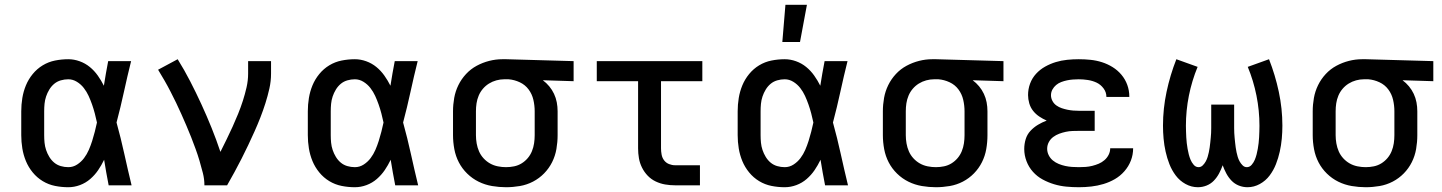

<svg xmlns="http://www.w3.org/2000/svg" viewBox="-20 -776 6040 804"><path d="M266 8Q238 8 210.5 2.5Q183 -3 159 -17.5Q135 -32 117 -54Q99 -76 88.5 -101.5Q78 -127 73.5 -154.5Q69 -182 69 -210V-310Q69 -338 73.5 -365.5Q78 -393 88.5 -418.5Q99 -444 117 -466Q135 -488 159 -502.5Q183 -517 210.5 -522.5Q238 -528 266 -528Q290 -528 313.5 -519.5Q337 -511 356 -495.5Q375 -480 389.5 -459.5Q404 -439 415 -417Q419 -443 423.5 -468.5Q428 -494 433 -520H529Q513 -456 499 -391.5Q485 -327 468 -263Q486 -198 500.5 -132Q515 -66 531 0H435Q430 -27 425 -53.5Q420 -80 416 -107Q405 -84 391 -63.5Q377 -43 358 -26.5Q339 -10 315 -1Q291 8 266 8ZM266 -76Q286 -76 303 -87Q320 -98 332 -114Q344 -130 352 -148.5Q360 -167 366 -186Q372 -205 377 -224.5Q382 -244 386 -263Q382 -282 377 -301Q372 -320 365.5 -338.5Q359 -357 351 -374.5Q343 -392 331 -407.5Q319 -423 302 -433.5Q285 -444 266 -444Q250 -444 234.5 -439.5Q219 -435 207 -425Q195 -415 186.5 -401Q178 -387 173 -372Q168 -357 166.5 -341.5Q165 -326 165 -310V-210Q165 -194 166.5 -178.5Q168 -163 173 -148Q178 -133 186.5 -119Q195 -105 207 -95Q219 -85 234.5 -80.5Q250 -76 266 -76Z M836 0Q836 -26 829.5 -51.5Q823 -77 815.5 -102.5Q808 -128 799 -152.5Q790 -177 780.5 -201.5Q771 -226 760.5 -250Q750 -274 739.5 -298Q729 -322 717.5 -345.5Q706 -369 694 -392.5Q682 -416 669 -438.5Q656 -461 642 -484L724 -528Q752 -483 776.5 -435.5Q801 -388 823.5 -339Q846 -290 866 -240.5Q886 -191 903 -140Q916 -166 929 -192.5Q942 -219 954 -245.5Q966 -272 977 -299Q988 -326 997 -354Q1006 -382 1012.5 -410.5Q1019 -439 1019 -468V-520H1115V-468Q1115 -436 1108 -405Q1101 -374 1091.5 -344Q1082 -314 1070.5 -284.5Q1059 -255 1046 -226Q1033 -197 1019.5 -168.5Q1006 -140 991.5 -111.5Q977 -83 962 -55.5Q947 -28 931 0Z M1466 8Q1438 8 1410.5 2.5Q1383 -3 1359 -17.5Q1335 -32 1317 -54Q1299 -76 1288.5 -101.5Q1278 -127 1273.5 -154.5Q1269 -182 1269 -210V-310Q1269 -338 1273.5 -365.5Q1278 -393 1288.5 -418.5Q1299 -444 1317 -466Q1335 -488 1359 -502.5Q1383 -517 1410.5 -522.5Q1438 -528 1466 -528Q1490 -528 1513.5 -519.5Q1537 -511 1556 -495.5Q1575 -480 1589.5 -459.5Q1604 -439 1615 -417Q1619 -443 1623.5 -468.5Q1628 -494 1633 -520H1729Q1713 -456 1699 -391.5Q1685 -327 1668 -263Q1686 -198 1700.5 -132Q1715 -66 1731 0H1635Q1630 -27 1625 -53.5Q1620 -80 1616 -107Q1605 -84 1591 -63.5Q1577 -43 1558 -26.5Q1539 -10 1515 -1Q1491 8 1466 8ZM1466 -76Q1486 -76 1503 -87Q1520 -98 1532 -114Q1544 -130 1552 -148.5Q1560 -167 1566 -186Q1572 -205 1577 -224.5Q1582 -244 1586 -263Q1582 -282 1577 -301Q1572 -320 1565.5 -338.5Q1559 -357 1551 -374.5Q1543 -392 1531 -407.5Q1519 -423 1502 -433.5Q1485 -444 1466 -444Q1450 -444 1434.5 -439.5Q1419 -435 1407 -425Q1395 -415 1386.5 -401Q1378 -387 1373 -372Q1368 -357 1366.5 -341.5Q1365 -326 1365 -310V-210Q1365 -194 1366.5 -178.5Q1368 -163 1373 -148Q1378 -133 1386.5 -119Q1395 -105 1407 -95Q1419 -85 1434.5 -80.5Q1450 -76 1466 -76Z M2099 8Q2070 8 2040.5 3Q2011 -2 1984.5 -15Q1958 -28 1936.5 -49Q1915 -70 1901.5 -96Q1888 -122 1882.5 -151.5Q1877 -181 1877 -210V-310Q1877 -338 1882 -366Q1887 -394 1899.5 -419.5Q1912 -445 1931.5 -466Q1951 -487 1976 -500.5Q2001 -514 2028.5 -521Q2056 -528 2084 -528H2100L2382 -520V-436L2253 -440Q2268 -429 2280 -414.5Q2292 -400 2300 -383Q2308 -366 2311.5 -347.5Q2315 -329 2315 -310V-210Q2315 -181 2310 -152Q2305 -123 2292 -97Q2279 -71 2258.5 -50Q2238 -29 2212 -15.5Q2186 -2 2157 3Q2128 8 2099 8ZM2099 -76Q2116 -76 2133 -79.5Q2150 -83 2164.5 -92Q2179 -101 2190 -114Q2201 -127 2207.5 -143Q2214 -159 2216.5 -176Q2219 -193 2219 -210V-310Q2219 -334 2213.5 -358Q2208 -382 2193.5 -401.5Q2179 -421 2156.5 -431.5Q2134 -442 2110 -444H2091Q2075 -444 2058.5 -439.5Q2042 -435 2027.5 -426Q2013 -417 2002 -404Q1991 -391 1984.5 -375.5Q1978 -360 1975.5 -343.5Q1973 -327 1973 -310V-210Q1973 -193 1976 -175.5Q1979 -158 1986 -142Q1993 -126 2005 -113Q2017 -100 2032 -91.5Q2047 -83 2064.5 -79.5Q2082 -76 2099 -76Z M2807 0Q2786 0 2765.5 -3.5Q2745 -7 2726 -16Q2707 -25 2692.5 -40Q2678 -55 2668.5 -74Q2659 -93 2655.5 -113.5Q2652 -134 2652 -155V-436H2479V-520H2921V-436H2748V-155Q2748 -142 2750.5 -128.5Q2753 -115 2761 -104.5Q2769 -94 2781.5 -89Q2794 -84 2807 -84H2911V0Z M3266 8Q3238 8 3210.5 2.5Q3183 -3 3159 -17.5Q3135 -32 3117 -54Q3099 -76 3088.5 -101.5Q3078 -127 3073.5 -154.5Q3069 -182 3069 -210V-310Q3069 -338 3073.5 -365.5Q3078 -393 3088.5 -418.5Q3099 -444 3117 -466Q3135 -488 3159 -502.5Q3183 -517 3210.5 -522.5Q3238 -528 3266 -528Q3290 -528 3313.5 -519.5Q3337 -511 3356 -495.5Q3375 -480 3389.5 -459.5Q3404 -439 3415 -417Q3419 -443 3423.5 -468.5Q3428 -494 3433 -520H3529Q3513 -456 3499 -391.5Q3485 -327 3468 -263Q3486 -198 3500.5 -132Q3515 -66 3531 0H3435Q3430 -27 3425 -53.5Q3420 -80 3416 -107Q3405 -84 3391 -63.5Q3377 -43 3358 -26.5Q3339 -10 3315 -1Q3291 8 3266 8ZM3266 -76Q3286 -76 3303 -87Q3320 -98 3332 -114Q3344 -130 3352 -148.5Q3360 -167 3366 -186Q3372 -205 3377 -224.5Q3382 -244 3386 -263Q3382 -282 3377 -301Q3372 -320 3365.5 -338.5Q3359 -357 3351 -374.5Q3343 -392 3331 -407.5Q3319 -423 3302 -433.5Q3285 -444 3266 -444Q3250 -444 3234.5 -439.5Q3219 -435 3207 -425Q3195 -415 3186.5 -401Q3178 -387 3173 -372Q3168 -357 3166.5 -341.5Q3165 -326 3165 -310V-210Q3165 -194 3166.5 -178.5Q3168 -163 3173 -148Q3178 -133 3186.5 -119Q3195 -105 3207 -95Q3219 -85 3234.5 -80.5Q3250 -76 3266 -76ZM3256 -600 3269 -756H3359L3330 -600Z M3899 8Q3870 8 3840.5 3Q3811 -2 3784.5 -15Q3758 -28 3736.5 -49Q3715 -70 3701.5 -96Q3688 -122 3682.5 -151.5Q3677 -181 3677 -210V-310Q3677 -338 3682 -366Q3687 -394 3699.5 -419.5Q3712 -445 3731.5 -466Q3751 -487 3776 -500.5Q3801 -514 3828.5 -521Q3856 -528 3884 -528H3900L4182 -520V-436L4053 -440Q4068 -429 4080 -414.5Q4092 -400 4100 -383Q4108 -366 4111.5 -347.5Q4115 -329 4115 -310V-210Q4115 -181 4110 -152Q4105 -123 4092 -97Q4079 -71 4058.5 -50Q4038 -29 4012 -15.5Q3986 -2 3957 3Q3928 8 3899 8ZM3899 -76Q3916 -76 3933 -79.5Q3950 -83 3964.5 -92Q3979 -101 3990 -114Q4001 -127 4007.5 -143Q4014 -159 4016.5 -176Q4019 -193 4019 -210V-310Q4019 -334 4013.5 -358Q4008 -382 3993.5 -401.5Q3979 -421 3956.5 -431.5Q3934 -442 3910 -444H3891Q3875 -444 3858.5 -439.5Q3842 -435 3827.5 -426Q3813 -417 3802 -404Q3791 -391 3784.5 -375.5Q3778 -360 3775.5 -343.5Q3773 -327 3773 -310V-210Q3773 -193 3776 -175.5Q3779 -158 3786 -142Q3793 -126 3805 -113Q3817 -100 3832 -91.5Q3847 -83 3864.5 -79.5Q3882 -76 3899 -76Z M4498 8Q4471 8 4445 5.5Q4419 3 4394 -4.5Q4369 -12 4346 -24.5Q4323 -37 4305.5 -56.5Q4288 -76 4278.5 -101Q4269 -126 4269 -152Q4269 -173 4275 -193Q4281 -213 4295 -228Q4309 -243 4326.5 -253.5Q4344 -264 4363 -271Q4347 -278 4332 -288Q4317 -298 4306 -312Q4295 -326 4290 -343.5Q4285 -361 4285 -378Q4285 -403 4293.5 -426Q4302 -449 4318.5 -467Q4335 -485 4356.5 -497Q4378 -509 4401 -516Q4424 -523 4448.5 -525.5Q4473 -528 4497 -528Q4522 -528 4546.5 -525.5Q4571 -523 4594.5 -515.5Q4618 -508 4639 -495Q4660 -482 4676 -463Q4692 -444 4700.5 -420.5Q4709 -397 4709 -372V-370H4613V-371Q4613 -390 4601 -406Q4589 -422 4572 -430Q4555 -438 4535.5 -441Q4516 -444 4497 -444Q4485 -444 4472.5 -443Q4460 -442 4448 -439.5Q4436 -437 4424 -432.5Q4412 -428 4402.5 -420Q4393 -412 4387 -401Q4381 -390 4381 -377Q4381 -365 4387 -353.5Q4393 -342 4403.5 -334.5Q4414 -327 4426 -323Q4438 -319 4450 -316.5Q4462 -314 4474.5 -313Q4487 -312 4500 -312H4564V-228H4500Q4486 -228 4471.5 -227.5Q4457 -227 4443 -224Q4429 -221 4415.5 -216Q4402 -211 4390.5 -202.5Q4379 -194 4372 -181Q4365 -168 4365 -153Q4365 -139 4371.5 -126Q4378 -113 4389 -104Q4400 -95 4413.5 -89.5Q4427 -84 4441 -81Q4455 -78 4469 -77Q4483 -76 4498 -76Q4512 -76 4526 -77Q4540 -78 4554 -81.5Q4568 -85 4581 -90.5Q4594 -96 4605 -105.5Q4616 -115 4622.5 -128Q4629 -141 4629 -155H4725Q4725 -128 4715.5 -103.5Q4706 -79 4688.5 -59Q4671 -39 4648.5 -26Q4626 -13 4601 -5.5Q4576 2 4550 5Q4524 8 4498 8Z M5204 8Q5185 8 5167.5 1Q5150 -6 5137 -19.5Q5124 -33 5115 -50Q5106 -67 5100 -84Q5094 -67 5085 -50Q5076 -33 5063 -19.5Q5050 -6 5032.5 1Q5015 8 4996 8Q4969 8 4944.5 -5.5Q4920 -19 4903.5 -41Q4887 -63 4877 -88.5Q4867 -114 4861 -141Q4855 -168 4852.5 -195.5Q4850 -223 4850 -250Q4850 -321 4865 -391.5Q4880 -462 4906 -528L4995 -496Q4971 -438 4958.5 -375.5Q4946 -313 4946 -249Q4946 -237 4946.5 -225Q4947 -213 4947.5 -201Q4948 -189 4949.5 -177Q4951 -165 4953 -153Q4955 -141 4958 -129.5Q4961 -118 4965.5 -107Q4970 -96 4978.5 -86Q4987 -76 4999 -76Q5009 -76 5016.5 -83.5Q5024 -91 5029 -100Q5034 -109 5037 -119Q5040 -129 5042 -138.5Q5044 -148 5045.5 -158.5Q5047 -169 5048 -179Q5049 -189 5050 -199Q5051 -209 5051.5 -219Q5052 -229 5052 -239.5Q5052 -250 5052 -260V-338H5148V-260Q5148 -250 5148 -239.5Q5148 -229 5148.5 -219Q5149 -209 5150 -199Q5151 -189 5152 -179Q5153 -169 5154.5 -158.5Q5156 -148 5158 -138.5Q5160 -129 5163 -119Q5166 -109 5171 -100Q5176 -91 5183.5 -83.5Q5191 -76 5201 -76Q5213 -76 5221.5 -86Q5230 -96 5234.5 -107Q5239 -118 5242 -129.5Q5245 -141 5247 -153Q5249 -165 5250.5 -177Q5252 -189 5252.5 -201Q5253 -213 5253.5 -225Q5254 -237 5254 -249Q5254 -313 5241.5 -375.5Q5229 -438 5205 -496L5294 -528Q5320 -462 5335 -391.5Q5350 -321 5350 -250Q5350 -223 5347.5 -195.5Q5345 -168 5339 -141Q5333 -114 5323 -88.5Q5313 -63 5296.5 -41Q5280 -19 5255.5 -5.5Q5231 8 5204 8Z M5699 8Q5670 8 5640.5 3Q5611 -2 5584.5 -15Q5558 -28 5536.5 -49Q5515 -70 5501.5 -96Q5488 -122 5482.5 -151.5Q5477 -181 5477 -210V-310Q5477 -338 5482 -366Q5487 -394 5499.5 -419.5Q5512 -445 5531.5 -466Q5551 -487 5576 -500.5Q5601 -514 5628.5 -521Q5656 -528 5684 -528H5700L5982 -520V-436L5853 -440Q5868 -429 5880 -414.5Q5892 -400 5900 -383Q5908 -366 5911.5 -347.5Q5915 -329 5915 -310V-210Q5915 -181 5910 -152Q5905 -123 5892 -97Q5879 -71 5858.5 -50Q5838 -29 5812 -15.5Q5786 -2 5757 3Q5728 8 5699 8ZM5699 -76Q5716 -76 5733 -79.5Q5750 -83 5764.5 -92Q5779 -101 5790 -114Q5801 -127 5807.5 -143Q5814 -159 5816.5 -176Q5819 -193 5819 -210V-310Q5819 -334 5813.5 -358Q5808 -382 5793.5 -401.5Q5779 -421 5756.5 -431.5Q5734 -442 5710 -444H5691Q5675 -444 5658.5 -439.5Q5642 -435 5627.5 -426Q5613 -417 5602 -404Q5591 -391 5584.5 -375.5Q5578 -360 5575.5 -343.5Q5573 -327 5573 -310V-210Q5573 -193 5576 -175.5Q5579 -158 5586 -142Q5593 -126 5605 -113Q5617 -100 5632 -91.5Q5647 -83 5664.5 -79.5Q5682 -76 5699 -76Z"/></svg>

Font: Iosevka Fixed Medium Extended
Style: Regular
Weight: 500
Width: 7
Monospace: yes
Designer: Belleve Invis
Foundry: Belleve Invis
Version: Version 24.1.1; ttfautohint (v1.8.4)